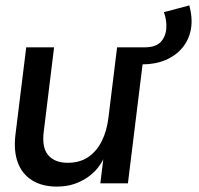

<svg xmlns="http://www.w3.org/2000/svg" viewBox="-20 -678 735 710"><path d="M507 -440 515 -503Q556 -503 574.5 -523Q593 -543 595 -573.5Q597 -604 586 -633L680 -658Q693 -610 686 -570.5Q679 -531 654.5 -501.5Q630 -472 592 -456Q554 -440 507 -440ZM515 -503 453 0H351L362 -89Q355 -74 341 -56.5Q327 -39 305.5 -23.5Q284 -8 255.5 2Q227 12 190 12Q136 12 99 -11Q62 -34 46 -76.5Q30 -119 37 -179L77 -503H180L142 -193Q134 -132 158.5 -104Q183 -76 230 -76Q275 -76 306 -97Q337 -118 356 -155.5Q375 -193 381 -243L413 -503Z"/></svg>

Font: Inclusive Sans Medium
Style: Italic
Weight: 500
Italic angle: -7°
Designer: Olivia King
Foundry: Olivia King
Version: Version 2.004